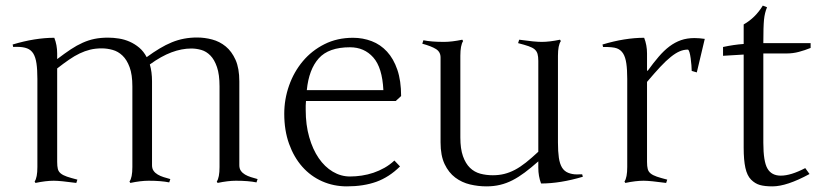

<svg xmlns="http://www.w3.org/2000/svg" viewBox="-20 -642 2924 682"><path d="M759.8 -110.8V-335Q759.8 -377.4 750.7 -403.8Q741.7 -430.2 727.3 -444.8Q712.9 -459.5 695.1 -464.6Q677.2 -469.7 659.7 -469.7Q625.5 -469.7 589.1 -456.1Q552.7 -442.4 512.2 -413.1Q520 -386.7 520 -353V-55.2Q520 -43 525.6 -35.2Q531.2 -27.3 540.3 -22Q549.3 -16.6 561 -12.9Q572.8 -9.3 585 -5.9L581.1 5.9Q552.2 0 507.8 0Q480 0 442.9 7.8L439.9 2.9Q450.2 -10.7 450.2 -48.8V-335Q450.2 -377 440.4 -403.3Q430.7 -429.7 415 -444.6Q399.4 -459.5 379.9 -464.8Q360.4 -470.2 341.3 -470.2Q319.3 -470.2 300.3 -465.6Q281.2 -460.9 262.9 -452.1Q244.6 -443.4 225.1 -429.9Q205.6 -416.5 183.1 -398.9V-66.9Q183.1 -51.3 185.5 -41.7Q188 -32.2 195.8 -25.9Q203.6 -19.5 217.8 -14.6Q231.9 -9.8 254.9 -3.9L251 7.8Q222.7 3.9 202.9 2Q183.1 0 170.9 0Q143.1 0 106 7.8L103 2.9Q112.8 -11.2 112.8 -48.8V-361.8Q112.8 -394.5 109.6 -416.5Q106.4 -438.5 98.4 -451.7Q90.3 -464.8 76.2 -470.2Q62 -475.6 40 -475.6Q37.1 -475.6 33.7 -475.6Q30.3 -475.6 26.9 -475.1L24.9 -483.9Q104.5 -507.8 172.9 -507.8Q183.1 -481.9 183.1 -452.1V-432.1Q209.5 -452.1 231.2 -466.6Q252.9 -481 273.7 -490.2Q294.4 -499.5 315.9 -503.9Q337.4 -508.3 363.8 -508.3Q382.8 -508.3 402.6 -505.1Q422.4 -502 440.7 -493.9Q459 -485.8 474.6 -472.7Q490.2 -459.5 501 -439Q524.9 -456.5 546.9 -469.7Q568.8 -482.9 590.3 -491.7Q611.8 -500.5 633.8 -504.6Q655.8 -508.8 680.2 -508.8Q707 -508.8 733.6 -501.7Q760.3 -494.6 781.7 -477.1Q803.2 -459.5 816.7 -429.4Q830.1 -399.4 830.1 -353V-55.2Q830.1 -43 835.7 -35.2Q841.3 -27.3 850.3 -22Q859.4 -16.6 871.1 -12.9Q882.8 -9.3 895 -5.9L891.1 5.9Q862.3 0 817.9 0Q790 0 752.9 7.8L750 2.9Q759.8 -11.2 759.8 -48.8Z M989.7 -237.8Q989.7 -289.6 1006.8 -338.1Q1023.9 -386.7 1055.7 -424.6Q1087.4 -462.4 1132.6 -485.1Q1177.7 -507.8 1233.9 -507.8Q1269 -507.8 1300.3 -495.8Q1331.5 -483.9 1354.7 -458.7Q1377.9 -433.6 1391.4 -394.3Q1404.8 -355 1404.8 -300.8L1385.7 -283.2H1066.9Q1065.9 -274.9 1065.9 -267.1Q1065.9 -259.3 1065.9 -251.5Q1065.9 -198.2 1078.4 -154.8Q1090.8 -111.3 1112.1 -80.3Q1133.3 -49.3 1162.1 -32.2Q1190.9 -15.1 1223.1 -15.1Q1243.7 -15.1 1264.9 -18.3Q1286.1 -21.5 1306.4 -28.3Q1326.7 -35.2 1345.7 -45.9Q1364.7 -56.6 1380.9 -71.8L1400.9 -50.8Q1362.3 -12.7 1316.9 3.7Q1271.5 20 1211.9 20Q1165 20 1124.3 2Q1083.5 -16.1 1053.7 -49.8Q1023.9 -83.5 1006.8 -131.1Q989.7 -178.7 989.7 -237.8ZM1223.1 -474.1Q1147.5 -474.1 1112.3 -434.8Q1077.1 -395.5 1069.8 -321.8H1341.8Q1337.9 -401.9 1305.9 -438Q1273.9 -474.1 1223.1 -474.1Z M1961.9 -136.2Q1961.9 -103.5 1965.1 -81.8Q1968.3 -60.1 1976.3 -46.9Q1984.4 -33.7 1998.5 -28.1Q2012.7 -22.5 2028.3 -22.5Q2043.9 -22.5 2047.9 -22.9L2050.3 -14.2Q1969.7 9.8 1901.9 9.8Q1892.1 -16.6 1892.1 -45.9V-68.8Q1866.2 -45.9 1844 -29.3Q1821.8 -12.7 1800.3 -1.7Q1778.8 9.3 1756.3 14.6Q1733.9 20 1708 20Q1678.7 20 1649.7 13.2Q1620.6 6.3 1597.2 -11.2Q1573.7 -28.8 1559.3 -59.1Q1544.9 -89.4 1544.9 -136.2V-438Q1544.9 -457.5 1528.6 -467.8Q1512.2 -478 1480 -486.8L1483.9 -499Q1512.2 -493.2 1557.1 -493.2Q1585 -493.2 1622.1 -501L1625 -496.1Q1615.2 -481 1615.2 -443.8V-153.8Q1615.2 -113.3 1624.5 -87.2Q1633.8 -61 1649.4 -45.9Q1665 -30.8 1686 -25.1Q1707 -19.5 1730.5 -19.5Q1752.4 -19.5 1771.2 -24.2Q1790 -28.8 1809.1 -38.8Q1828.1 -48.8 1848.1 -64.7Q1868.2 -80.6 1892.1 -103V-425.8Q1892.1 -440.9 1889.4 -450.4Q1886.7 -460 1879.2 -466.6Q1871.6 -473.1 1857.4 -478Q1843.3 -482.9 1820.3 -488.8L1824.2 -501Q1852.1 -497.1 1872.1 -495.1Q1892.1 -493.2 1904.3 -493.2Q1932.1 -493.2 1969.2 -501L1972.2 -496.1Q1961.9 -481.4 1961.9 -443.8Z M2208 -361.8Q2208 -394.5 2204.8 -416.5Q2201.7 -438.5 2193.6 -451.7Q2185.5 -464.8 2171.4 -470.2Q2157.2 -475.6 2122.1 -475.1L2120.1 -483.9Q2199.7 -507.8 2268.1 -507.8Q2278.3 -481.9 2278.3 -452.1V-392.1L2280.3 -390.1Q2300.8 -418.5 2319.6 -440.4Q2338.4 -462.4 2357.9 -477.1Q2377.4 -491.7 2398.9 -499.3Q2420.4 -506.8 2446.8 -506.8Q2463.4 -506.8 2483.4 -503.9L2455.1 -384.8L2437 -390.1Q2437 -397.5 2436 -410.2Q2435.1 -422.9 2433.3 -435.3Q2431.6 -447.8 2429 -456.8Q2426.3 -465.8 2422.9 -465.8Q2408.7 -465.8 2394.3 -459.7Q2379.9 -453.6 2362.8 -439.9Q2345.7 -426.3 2325.2 -404.3Q2304.7 -382.3 2278.3 -351.1V-66.9Q2278.3 -51.3 2280.8 -41.7Q2283.2 -32.2 2291 -25.9Q2298.8 -19.5 2313 -14.6Q2327.1 -9.8 2350.1 -3.9L2346.2 7.8Q2317.9 3.9 2298.1 2Q2278.3 0 2266.1 0Q2238.3 0 2201.2 7.8L2198.2 2.9Q2208 -11.2 2208 -48.8Z M2691.4 -134.8Q2691.4 -68.4 2706.1 -43.2Q2720.7 -18.1 2753.4 -18.1Q2789.1 -18.1 2840.3 -44.9L2855.5 -23.9Q2774.9 20 2723.6 20Q2696.3 20 2679.2 15.1Q2662.1 10.3 2647.9 -3.9Q2633.8 -18.1 2627.7 -45.7Q2621.6 -73.2 2621.6 -117.2V-448.2L2548.3 -443.8V-475.1Q2586.9 -483.4 2621.6 -485.8V-555.2Q2663.1 -578.6 2689.5 -622.1L2704.6 -616.2Q2696.3 -596.7 2693.8 -572Q2691.4 -547.4 2691.4 -488.8H2859.4V-471.7Q2838.9 -463.4 2817.9 -457.8Q2796.9 -452.1 2774.4 -452.1H2691.4Z"/></svg>

Font: Junge
Style: Regular
Weight: 400
Designer: Alexei Vanyashin
Foundry: Cyreal (www.cyreal.org)
Version: Version 1.002